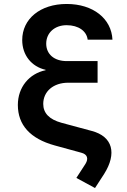

<svg xmlns="http://www.w3.org/2000/svg" viewBox="-20 -760 640 968"><path d="M316 -633C376 -633 417 -603 422 -560H547C542 -666 450 -740 316 -740C183 -740 92 -665 92 -558C92 -482 139 -424 210 -408V-406C127 -389 70 -320 70 -231C70 -130 132 -61 255 -27L390 10C421 18 427 40 411 66L365 137L459 188L505 117C570 14 549 -72 442 -100L290 -141C228 -158 198 -190 198 -236C198 -299 249 -343 324 -343H472V-452H316C253 -452 213 -487 213 -540C213 -594 255 -633 316 -633Z"/></svg>

Font: JetBrains Mono
Style: Bold
Weight: 558
Monospace: yes
Designer: Philipp Nurullin, Konstantin Bulenkov
Foundry: JetBrains
Version: Version 2.305